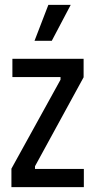

<svg xmlns="http://www.w3.org/2000/svg" viewBox="-20 -770 392 790"><path d="M27 0V-76L229 -442V-453H31V-528H324V-452L124 -86V-75H325V0ZM193 -602H122L179 -750H271Z"/></svg>

Font: Bricolage Grotesque 10pt Condensed
Style: Regular
Weight: 400
Width: 3
Designer: Mathieu Triay
Foundry: Atelier Triay
Version: Version 1.000; ttfautohint (v1.8.4.7-5d5b);gftools[0.9.29]